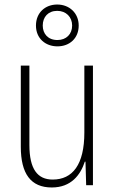

<svg xmlns="http://www.w3.org/2000/svg" viewBox="-20 -819 507 849"><path d="M234 -614C288 -614 328 -650 328 -706C328 -761 287 -799 233 -799C180 -799 139 -763 139 -706C139 -649 181 -614 234 -614ZM234 -642C192 -642 169 -670 169 -706C169 -744 193 -771 233 -771C272 -771 299 -744 299 -706C299 -668 273 -642 234 -642ZM391 -529H353V-233C353 -91 301 -25 213 -25C146 -25 110 -71 110 -178V-529H72V-170C72 -51 116 10 209 10C295 10 336 -46 355 -104H358L361 0H391Z"/></svg>

Font: Noto Sans Gurmukhi UI Condensed ExtraLight
Style: Regular
Weight: 200
Width: 3
Designer: Jelle Bosma - Monotype Design Team
Foundry: Monotype Imaging Inc.
Version: Version 2.004